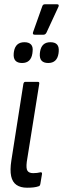

<svg xmlns="http://www.w3.org/2000/svg" viewBox="-20 -870 294 896"><path d="M106 6Q76 6 57 -7Q38 -20 32 -48Q26 -76 33 -121L89 -478Q91 -488 98 -488H157Q165 -488 163 -478L105 -115Q101 -83 108.5 -72.5Q116 -62 135 -62Q144 -62 152.5 -63Q161 -64 169 -66Q177 -67 176 -58L168 -10Q166 -2 161 -1Q150 3 136.5 4.5Q123 6 106 6ZM142 -708Q131 -708 134 -719L177 -840Q180 -850 189 -850H247Q252 -850 253.5 -847Q255 -844 253 -839L197 -718Q192 -708 183 -708ZM83 -576Q62 -576 52 -587Q42 -598 44 -621L45 -629Q52 -673 94 -673Q115 -673 125 -662Q135 -651 132 -629L131 -620Q124 -576 83 -576ZM205 -576Q184 -576 174 -587Q164 -598 166 -621L167 -629Q174 -673 215 -673Q237 -673 246.5 -662Q256 -651 254 -629L253 -620Q246 -576 205 -576Z"/></svg>

Font: Sofia Sans Extra Condensed Medium
Style: Italic
Weight: 500
Italic angle: -9°
Version: Version 4.100